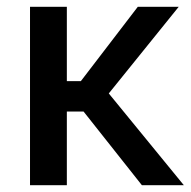

<svg xmlns="http://www.w3.org/2000/svg" viewBox="-20 -543 559 563"><path d="M217 -305 384 -523H504L299 -269L519 0H396L225 -216H176V0H68V-523H176V-305Z"/></svg>

Font: Raleway
Style: Regular
Weight: 600
Designer: Matt McInerney, Pablo Impallari, Rodrigo Fuenzalida
Foundry: Matt McInerney, Pablo Impallari, Rodrigo Fuenzalida
Version: Version 1.000;PS 001.001;hotconv 1.0.56; ttfautohint (v1.5)